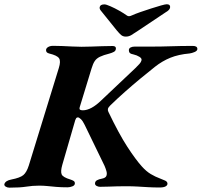

<svg xmlns="http://www.w3.org/2000/svg" viewBox="-62 -868 939 894"><path d="M-18.4 5.8Q-28 5.8 -35.6 0.9Q-43.2 -4.1 -41.6 -10.9Q-36.7 -27 -8.9 -32.2Q31.4 -40 46.7 -52.8Q62 -65.6 72.2 -97.7L211.8 -551Q222 -583.5 212.9 -596.8Q203.8 -610.1 167.6 -618.7Q159.1 -620.9 155.8 -624.7Q152.4 -628.4 152.4 -634.6Q152.4 -643.1 161.9 -648.9Q171.4 -654.6 185 -654.6Q203.5 -654.6 226.8 -653.7Q250.1 -652.8 273.8 -651.5Q297.6 -650.2 317.6 -650.2Q337.2 -650.2 362.5 -651.1Q387.7 -652 413.9 -652.9Q440.1 -653.8 461.9 -653.8Q477.7 -653.8 477.7 -642.8Q477.7 -631.7 468.5 -626.7Q459.3 -621.7 448 -618.7Q419.1 -611.4 403.3 -603.7Q387.4 -596 379.2 -583.7Q370.9 -571.4 364.6 -550.2L309.4 -369.8Q306.6 -360.4 310.4 -357.4Q314.2 -354.4 323.7 -354.4Q342.8 -354.4 364.5 -366.1Q386.2 -377.8 410.3 -401.4L568.9 -551.4Q580.2 -562.4 587.6 -570.7Q594.9 -579 596.6 -586.1Q599.9 -595.7 587.3 -603.4Q574.8 -611.1 560.4 -614.3Q547.7 -616.6 542.9 -621.1Q538 -625.6 538 -634.3Q538 -642.7 545.9 -646.9Q553.8 -651 564.2 -651H638.8Q688.6 -651 734.8 -652.6Q781 -654.2 835.9 -654.2Q857 -654.2 857 -639.9Q857 -631.3 844.1 -625.8Q831.2 -620.4 820.8 -619.1Q769 -614.5 731.2 -599.1Q693.4 -583.7 659.8 -557.2Q625.8 -530.3 590.4 -501Q555.1 -471.7 520 -440.6Q484.8 -409.5 451.1 -376.7Q442.2 -367.8 440.6 -361.2Q438.9 -354.7 442.7 -347.2Q491.9 -244.5 530.6 -185Q569.2 -125.5 598.5 -93Q619 -70.1 640.1 -57.5Q661.2 -44.9 684.6 -36.3Q695.7 -32.3 706.7 -27.2Q717.8 -22 717.8 -12.6Q717.8 -4.9 708.8 0Q699.8 5 681.2 5Q651.8 5 627 3.5Q602.3 2 578.6 0.6Q554.9 -0.8 526.1 -0.8Q504.5 -0.8 484.7 -0.4Q464.9 0 445.5 0.9Q426 1.8 403.4 1.8Q395.5 1.8 387.9 -2.3Q380.4 -6.5 380.4 -13.3Q380.4 -23.6 389.6 -28.7Q398.8 -33.8 412 -36Q429.6 -39.4 433.4 -49.1Q437.2 -58.9 433.5 -71.4Q429.9 -83.9 424.8 -95.8L332.4 -286.3Q323.3 -305.2 314.6 -313.3Q305.8 -321.4 301 -321.4Q295.4 -321.4 293 -318Q290.6 -314.6 288.6 -309.4L228 -100.2Q219.3 -69.5 225.2 -56Q231.1 -42.5 265.7 -32.2Q275 -29.2 280.8 -25.6Q286.6 -22 286.6 -14.2Q286.6 -4.9 275.2 -0.4Q263.7 4.2 252.5 4.2Q221.8 4.2 199.6 2.2Q177.4 0.2 158.7 -1.7Q140.1 -3.6 120.3 -3.6Q89.5 -3.6 60.3 1.1Q31.1 5.8 -18.4 5.8ZM523.8 -697.6Q511.1 -697.6 502.5 -704.6Q494 -711.6 481.9 -726.2L406.6 -819.7Q400.6 -827.7 402.3 -835Q404.7 -847.6 424.5 -847.6Q432.3 -847.6 452.2 -838.8Q472.2 -830.1 493.8 -817.9Q515.3 -805.7 527.8 -796.5Q532.9 -792.3 538.8 -792.5Q544.7 -792.7 552.5 -796.5Q566.6 -803 591 -811.6Q615.3 -820.2 641.4 -828.4Q667.4 -836.7 687.6 -842.5Q707.7 -848.2 714.3 -848.2Q730.2 -848.2 730.2 -835.8Q730.2 -825.7 719.1 -817.2L582.8 -726.2Q561 -711.3 549.3 -704.5Q537.6 -697.6 523.8 -697.6Z"/></svg>

Font: EB Garamond
Style: Italic
Weight: 400
Italic angle: -17.2°
Designer: Georg Duffner and Octavio Pardo
Foundry: Georg Duffner
Version: Version 1.001